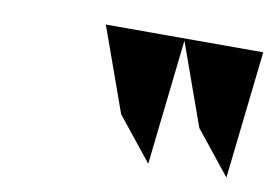

<svg xmlns="http://www.w3.org/2000/svg" viewBox="-41 -837 531 370"><g transform="rotate(10 224.0 -652.0)"><path d="M140 -777 199 -612 267 -527 295 -777ZM293 -777 352 -612 420 -527 448 -777Z"/></g></svg>

Font: Charger Sport
Style: UltNrwObl
Weight: 1000
Designer: Jasper
Foundry: Cannot Into Space Fonts
Version: Version 1.1